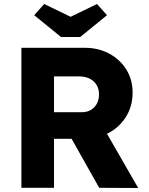

<svg xmlns="http://www.w3.org/2000/svg" viewBox="-20 -939 744 960"><path d="M87 0V-700H404Q472 -700 526 -671Q580 -642 611.5 -591.5Q643 -541 643 -476Q643 -406 608 -352Q573 -298 515 -270L671 1L476 0L338 -245H250V0ZM250 -378H389Q428 -378 451.5 -403Q475 -428 475 -467Q475 -508 448 -532.5Q421 -557 374 -557H250ZM285 -754 151 -863 201 -919 333 -855 465 -919 515 -863 381 -754Z"/></svg>

Font: Readex Pro
Style: Bold
Weight: 700
Designer: Bonnie Shaver-Troup, Thomas Jockin
Foundry: Lexend
Version: Version 1.203; ttfautohint (v1.8.3)